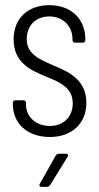

<svg xmlns="http://www.w3.org/2000/svg" viewBox="-20 -528 387 747"><path d="M174 5C260 5 316 -48 316 -128C316 -220 244 -250 184 -275C132 -298 84 -318 84 -376C84 -427 118 -464 172 -464C226 -464 262 -425 262 -377V-372C262 -366 266 -362 272 -362H302C308 -362 312 -366 312 -372V-375C312 -453 258 -508 172 -508C89 -508 33 -457 33 -375C33 -284 99 -255 157 -231C211 -209 263 -188 263 -126C263 -74 228 -38 174 -38C118 -38 81 -75 81 -122V-128C81 -134 77 -138 71 -138H40C34 -138 30 -134 30 -128V-122C30 -48 86 5 174 5ZM142 199H163C168 199 172 196 175 192L243 82C247 75 244 70 236 70H209C204 70 200 73 197 77L135 187C131 194 134 199 142 199Z"/></svg>

Font: Barlow Condensed Light
Style: Regular
Weight: 300
Width: 3
Designer: Jeremy Tribby
Foundry: Tribby Type
Version: Version 1.422;hotconv 1.0.109;makeotfexe 2.5.65596